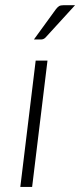

<svg xmlns="http://www.w3.org/2000/svg" viewBox="-20 -736 316 756"><path d="M167 -497.5 106.5 0H60L120.5 -497.5ZM275.5 -715.5 159.5 -588.5Q152 -580.5 141 -580.5H113.5L200 -699.5Q206.5 -708 212.5 -711.8Q218.5 -715.5 230 -715.5Z"/></svg>

Font: Lato TR Light
Style: Italic
Weight: 300
Italic angle: -12°
Designer: Lukasz Dziedzic
Foundry: Lukasz Dziedzic
Version: Version 1.104 2013